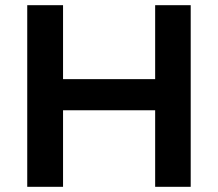

<svg xmlns="http://www.w3.org/2000/svg" viewBox="-20 -720 840 740"><path d="M578 0H715V-700H578V-415H223V-700H85V0H223V-295H578Z"/></svg>

Font: Goli SemiBold
Style: Regular
Weight: 600
Designer: jaikishan Patel
Foundry: MagicType
Version: Version 1.000;Glyphs 3.2 (3242)